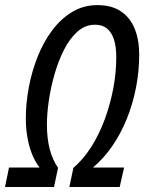

<svg xmlns="http://www.w3.org/2000/svg" viewBox="-58 -745 586 765"><path d="M-38.1 0 -22 -77.6H99.6Q82 -100.1 69.6 -131.1Q57.1 -162.1 51 -198.5Q44.9 -234.9 44.9 -273.4Q44.9 -334 56.9 -397.5Q68.8 -460.9 92 -519.3Q115.2 -577.6 149.9 -624Q184.6 -670.4 229.7 -697.5Q274.9 -724.6 330.1 -724.6Q386.2 -724.6 423.1 -700.2Q460 -675.8 478.3 -631.3Q496.6 -586.9 496.6 -527.3Q496.6 -460.9 483.9 -396Q471.2 -331.1 447.3 -271.7Q423.3 -212.4 389.4 -163.1Q355.5 -113.8 312.5 -77.6H436.5L418.9 0H218.3L234.4 -76.2Q274.4 -110.4 306.2 -160.6Q337.9 -210.9 359.9 -271Q381.8 -331.1 393.6 -394Q405.3 -457 405.3 -516.6Q405.3 -559.6 395.8 -588.4Q386.2 -617.2 367.7 -631.8Q349.1 -646.5 320.8 -646.5Q281.2 -646.5 250.2 -618.7Q219.2 -590.8 196.5 -545.7Q173.8 -500.5 158.7 -447Q143.6 -393.6 136.2 -341.8Q128.9 -290 128.9 -249.5Q128.9 -195.3 139.6 -152.6Q150.4 -109.9 173.3 -76.2L157.2 0Z"/></svg>

Font: Open Sans Condensed Medium
Style: Italic
Weight: 500
Width: 3
Italic angle: -12°
Designer: Monotype Design Team
Foundry: Monotype Imaging Inc.
Version: Version 3.000